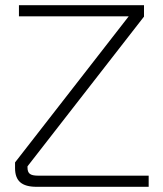

<svg xmlns="http://www.w3.org/2000/svg" viewBox="-20 -720 628 740"><path d="M553 -43V0H121Q78 0 58 -17.5Q38 -35 38 -72V-94L476 -657H53V-700H535V-656L86 -79V-74Q86 -57 95 -50Q104 -43 126 -43Z"/></svg>

Font: KoHo Light
Style: Regular
Weight: 300
Version: Version 1.000; ttfautohint (v1.6)